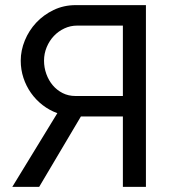

<svg xmlns="http://www.w3.org/2000/svg" viewBox="-20 -730 677 750"><path d="M460 0V-275H296L133 0H28L204 -288Q173 -299 146.5 -319.5Q120 -340 101 -367Q82 -394 71.5 -426Q61 -458 61 -493Q61 -533 77 -572Q93 -611 121.5 -641.5Q150 -672 189.5 -691Q229 -710 276 -710H550V0ZM460 -630H281Q255 -630 231.5 -619Q208 -608 190.5 -589.5Q173 -571 162.5 -546Q152 -521 152 -493Q152 -466 161 -441Q170 -416 186 -397Q202 -378 224.5 -366.5Q247 -355 275 -355H460Z"/></svg>

Font: IngvarSans
Style: Regular
Weight: 500
Version: Version 3.000